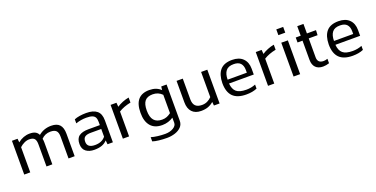

<svg xmlns="http://www.w3.org/2000/svg" viewBox="-23 -1534 5069 2588"><g transform="rotate(-20 2511.5 -240.5)"><path d="M160.8 0V-361.2Q190.3 -388.8 226.6 -406Q262.9 -423.3 298.3 -423.3Q354.3 -423.3 374.8 -396.1Q395.2 -369 393.8 -310.7V0H477.5V-312.5Q477.5 -344.7 472 -368.6Q524.8 -423.3 602 -423.3Q659.5 -423.3 684.7 -398Q710 -372.7 710 -312.5V0H797.8V-321.7Q797.8 -409.9 759 -452.2Q720.1 -494.5 637.9 -494.5Q533.5 -494.5 456.3 -430.1Q441.2 -462.3 411.5 -478.4Q381.9 -494.5 330.9 -494.5Q239 -494.5 159.9 -431.1L154.9 -484.4H74.4V0Z M1263.8 -57 1269.3 0H1346V-315.3Q1346 -408.5 1295 -451.5Q1244 -494.5 1141.1 -494.5Q1092.4 -494.5 1047.6 -487.6Q1002.8 -480.7 969.7 -466.5V-408.5Q1042.3 -434.3 1120.9 -434.3Q1175.1 -434.3 1205.2 -423Q1235.3 -411.8 1247.7 -388.3Q1260.1 -364.9 1260.1 -323.5V-278H1094.7Q1007.8 -278 961.2 -244.3Q914.5 -210.5 914.5 -131Q914.5 -59.3 960.2 -24.6Q1006 10.1 1079.5 10.1Q1142.5 10.1 1187.3 -6.2Q1232.1 -22.5 1263.8 -57ZM997.7 -133.3Q997.7 -185.2 1027.6 -204.3Q1057.4 -223.3 1114 -222.4H1260.1V-111.7Q1209.1 -47.3 1110.3 -47.3Q997.7 -47.3 997.7 -133.3Z M1578.6 0V-357.1Q1649.8 -402.1 1751.8 -422.3V-494.5Q1706.8 -486.7 1660.4 -468.1Q1614 -449.4 1578.6 -425.1L1573.5 -484.4H1489.4V0Z M2292.7 -484.4V35.4Q2292.7 87.3 2259 122.9Q2225.2 158.5 2170.3 176.5Q2115.3 194.4 2053.3 194.4Q1995.9 194.4 1938.6 188Q1881.4 181.5 1848.3 169.6V109.4Q1887.4 121.8 1942.6 128.4Q1997.7 135.1 2048.3 135.1Q2117.2 135.1 2165.2 106.4Q2213.2 77.7 2213.2 35.4L2212.8 -37.7Q2178.8 -15.2 2138.8 -2.5Q2098.8 10.1 2053.3 10.1Q1942.1 10.1 1886.3 -57.7Q1830.4 -125.5 1831.8 -246.3Q1831.8 -494.5 2046.4 -494.5Q2148.9 -494.5 2210 -433.8L2216 -484.4ZM2075.8 -59.7Q2115.3 -59.7 2145 -71.9Q2174.6 -84.1 2203.6 -106.2V-369Q2149.8 -424.6 2069.9 -424.6Q1992.2 -424.6 1956.8 -381.4Q1921.4 -338.2 1921.4 -245.4Q1921.4 -150.7 1960 -105.2Q1998.6 -59.7 2075.8 -59.7Z M2790.4 -52.8 2795.5 0H2876.8V-484.4H2787.7V-123.6Q2761 -95.1 2726.1 -78.4Q2691.2 -61.6 2649.8 -61.6Q2585.9 -61.6 2555.4 -92.8Q2524.8 -124.1 2524.8 -185.7V-484.4H2435.7V-177.8Q2435.7 -87.8 2481.2 -38.8Q2526.7 10.1 2610.3 10.1Q2669.1 10.1 2711.4 -5.5Q2753.7 -21.1 2790.4 -52.8Z M3413.1 -17.9V-75.8Q3384.2 -63.4 3350 -57Q3315.7 -50.6 3281.7 -50.6Q3183.4 -50.6 3139 -88.2Q3094.7 -125.9 3088.2 -209.1H3443V-292.3Q3443 -385.6 3388.6 -440Q3334.1 -494.5 3233.5 -494.5Q3117.2 -494.5 3062 -430.6Q3006.9 -366.7 3005.1 -244.5Q3005.1 -115.8 3067.8 -52.8Q3130.5 10.1 3259.2 10.1Q3304.2 10.1 3342.1 3.2Q3380.1 -3.7 3413.1 -17.9ZM3235.8 -433.4Q3301.9 -433.4 3332.7 -399.1Q3363.5 -364.9 3363.5 -304.2V-264.2H3088.2Q3088.2 -345.1 3122.5 -389.7Q3156.7 -434.3 3235.8 -433.4Z M3660.8 0V-357.1Q3732.1 -402.1 3834.1 -422.3V-494.5Q3789.1 -486.7 3742.6 -468.1Q3696.2 -449.4 3660.8 -425.1L3655.8 -484.4H3571.7V0Z M4034.9 -594.2V-676.5H3936.1V-594.2ZM4032.2 0V-484.4L3938 -485.3V0Z M4448.5 -5.1V-68.9Q4416.8 -57.9 4391.1 -57.9Q4305.6 -57.9 4305.6 -142V-413.1H4432.4L4435.7 -484.4H4305.6V-620.9H4216.5V-484.4H4145.2V-413.1H4216.5V-138.3Q4216.5 -66.6 4253.9 -28.3Q4291.4 10.1 4359.8 10.1Q4402.6 10.1 4448.5 -5.1Z M4938.9 -17.9V-75.8Q4909.9 -63.4 4875.7 -57Q4841.5 -50.6 4807.4 -50.6Q4709.1 -50.6 4664.8 -88.2Q4620.4 -125.9 4614 -209.1H4968.8V-292.3Q4968.8 -385.6 4914.3 -440Q4859.8 -494.5 4759.2 -494.5Q4642.9 -494.5 4587.8 -430.6Q4532.6 -366.7 4530.8 -244.5Q4530.8 -115.8 4593.5 -52.8Q4656.2 10.1 4784.9 10.1Q4830 10.1 4867.9 3.2Q4905.8 -3.7 4938.9 -17.9ZM4761.5 -433.4Q4827.7 -433.4 4858.5 -399.1Q4889.2 -364.9 4889.2 -304.2V-264.2H4614Q4614 -345.1 4648.2 -389.7Q4682.4 -434.3 4761.5 -433.4Z"/></g></svg>

Font: Arad
Style: Regular
Weight: 400
Designer: Mohammad Darvishi
Version: Version 1.010;September 21, 2024;FontCreator 15.0.0.2992 64-